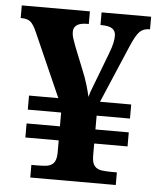

<svg xmlns="http://www.w3.org/2000/svg" viewBox="-52 -759 662 803"><g transform="rotate(5 279.5 -357.0)"><path d="M105 0V-53H128Q150 -53 168 -55Q186 -57 197.5 -69Q209 -81 210 -110V-165H70V-224H210V-282H70V-341H193L75 -608Q62 -638 49 -649.5Q36 -661 10 -661H7V-714H293V-661H286Q229 -661 229 -622Q229 -610 233.5 -595.5Q238 -581 245 -563L283 -468Q296 -437 305 -407Q314 -377 318 -357Q320 -366 324 -377.5Q328 -389 333.5 -402.5Q339 -416 344 -430L386 -540Q399 -574 402.5 -591Q406 -608 406 -621Q406 -641 392 -651Q378 -661 345 -661H342V-714H550V-661H547Q522 -661 506.5 -645.5Q491 -630 471 -583L368 -341H499V-282H359V-224H499V-165H359V-115Q359 -84 370 -71Q381 -58 400 -55.5Q419 -53 441 -53H464V0Z"/></g></svg>

Font: Noto Serif Kannada
Style: Bold
Weight: 700
Version: Version 2.003